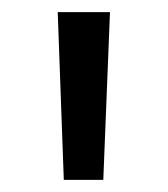

<svg xmlns="http://www.w3.org/2000/svg" viewBox="-20 -742 276 316"><path d="M85 -446 75 -722H161L150 -446Z"/></svg>

Font: TikTok Sans 24pt
Style: Regular
Weight: 400
Version: Version 4.000